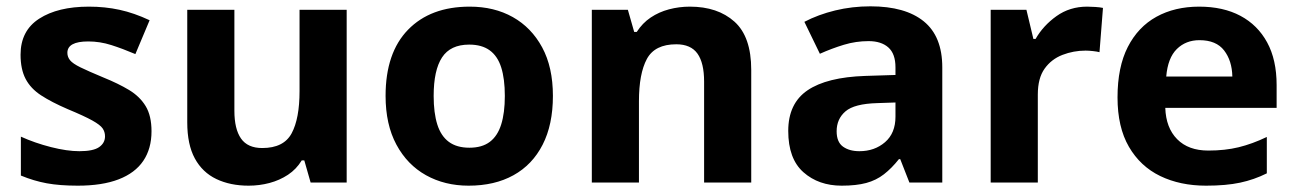

<svg xmlns="http://www.w3.org/2000/svg" viewBox="-20 -577 4099 607"><path d="M459 -162Q459 -107 433 -68.5Q407 -30 355 -10Q303 10 226 10Q169 10 128 2.5Q87 -5 46 -22V-145Q90 -125 141 -112Q192 -99 231 -99Q275 -99 293.5 -112Q312 -125 312 -146Q312 -160 304.5 -171Q297 -182 272 -196Q247 -210 194 -232Q143 -254 110 -275.5Q77 -297 61 -327.5Q45 -358 45 -404Q45 -480 104 -518Q163 -556 261 -556Q312 -556 358 -546Q404 -536 453 -513L408 -406Q368 -423 332 -434.5Q296 -446 259 -446Q226 -446 209.5 -437Q193 -428 193 -410Q193 -397 201.5 -386.5Q210 -376 234.5 -364Q259 -352 307 -332Q354 -313 388 -292.5Q422 -272 440.5 -241.5Q459 -211 459 -162Z M1076 -546V0H962L942 -70H934Q917 -42 890.5 -24.5Q864 -7 832 1.5Q800 10 766 10Q708 10 664 -11Q620 -32 596 -76Q572 -120 572 -190V-546H721V-227Q721 -169 742 -139Q763 -109 809 -109Q877 -109 902 -155.5Q927 -202 927 -289V-546Z M1728 -273.8Q1728 -183 1695.5 -119.5Q1663 -56 1603.3 -23Q1543.7 10 1461.6 10Q1386 10 1326.7 -23.1Q1267.4 -56.2 1233.2 -119.8Q1199 -183.4 1199 -274Q1199 -410 1270 -483Q1341 -556 1465 -556Q1542.4 -556 1601.2 -523Q1660 -490 1694 -427.3Q1728 -364.5 1728 -273.8ZM1351 -273.8Q1351 -220 1362.5 -183.5Q1374 -147 1399 -128.5Q1424 -110 1464 -110Q1504 -110 1528.5 -128.5Q1553 -147 1564.5 -183.5Q1576 -220 1576 -273.6Q1576 -328 1564.5 -364Q1553 -400 1528 -418Q1503.1 -436 1463.3 -436Q1404 -436 1377.5 -395.5Q1351 -355 1351 -273.8Z M2161 -556Q2249 -556 2302 -508.5Q2355 -461 2355 -356V0H2206V-319Q2206 -378 2185 -407.5Q2164 -437 2118 -437Q2050 -437 2025 -390.5Q2000 -344 2000 -257V0H1851V-546H1965L1985 -476H1993Q2011 -504 2037 -521.5Q2063 -539 2095 -547.5Q2127 -556 2161 -556Z M2732 -557Q2842 -557 2900.5 -509.5Q2959 -462 2959 -364V0H2855L2826 -74H2822Q2799 -45 2774.5 -26Q2750 -7 2718.5 1.5Q2687 10 2641 10Q2568 10 2520 -32.5Q2472 -75 2472 -163Q2472 -250 2533 -291.5Q2594 -333 2716 -337L2811 -340V-364Q2811 -407 2788.5 -427Q2766 -447 2726 -447Q2686 -447 2648 -435.5Q2610 -424 2572 -407L2523 -508Q2567 -531 2620.5 -544Q2674 -557 2732 -557ZM2753 -251Q2681 -249 2653 -225Q2625 -201 2625 -162Q2625 -128 2645 -113.5Q2665 -99 2697 -99Q2745 -99 2778 -127.5Q2811 -156 2811 -208V-253Z M3417 -556Q3428 -556 3443 -555Q3458 -554 3467 -552L3456 -412Q3449 -414 3435.5 -415.5Q3422 -417 3412 -417Q3374 -417 3339 -403.5Q3304 -390 3282.5 -360Q3261 -330 3261 -278V0H3112V-546H3225L3247 -454H3254Q3278 -496 3320 -526Q3362 -556 3417 -556Z M3771 -556Q3847 -556 3901.5 -527Q3956 -498 3986 -443Q4016 -388 4016 -308V-236H3664Q3666 -173 3701.5 -137Q3737 -101 3800 -101Q3853 -101 3896 -111.5Q3939 -122 3985 -144V-29Q3945 -9 3900.5 0.5Q3856 10 3793 10Q3711 10 3648 -20.5Q3585 -51 3549 -113Q3513 -175 3513 -269Q3513 -365 3545.5 -428.5Q3578 -492 3636 -524Q3694 -556 3771 -556ZM3772 -450Q3729 -450 3700.5 -422Q3672 -394 3667 -335H3876Q3875 -385 3850 -417.5Q3825 -450 3772 -450Z"/></svg>

Font: Noto Sans Thaana
Style: Regular
Weight: 400
Designer: Monotype Design Team
Foundry: Monotype Imaging Inc.
Version: Version 2.001